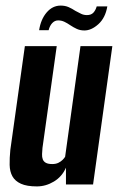

<svg xmlns="http://www.w3.org/2000/svg" viewBox="-20 -660 426 687"><path d="M112 7Q76 7 55 -2.5Q34 -12 24.5 -29Q15 -46 14.5 -70Q14 -94 17 -124L69 -495H183L132 -131Q131 -119 130.5 -108.5Q130 -98 133 -90Q136 -82 144 -77.5Q152 -73 167 -73Q180 -73 189 -77.5Q198 -82 204 -88Q210 -94 213 -99L268 -495H382L313 0H216V-60Q202 -28 173 -10.5Q144 7 112 7ZM282 -551Q267 -551 255 -556.5Q243 -562 231 -570Q221 -577 210.5 -582Q200 -587 188 -587Q176 -587 167 -577.5Q158 -568 154 -552H120Q126 -591 147 -615.5Q168 -640 197 -640Q213 -640 225.5 -634.5Q238 -629 250 -621Q261 -615 270.5 -610.5Q280 -606 291 -606Q306 -606 314 -614.5Q322 -623 326 -637H364Q357 -596 332 -573.5Q307 -551 282 -551Z"/></svg>

Font: Alumni Sans Thin
Style: Bold Italic
Weight: 700
Italic angle: -8°
Version: Version 1.016